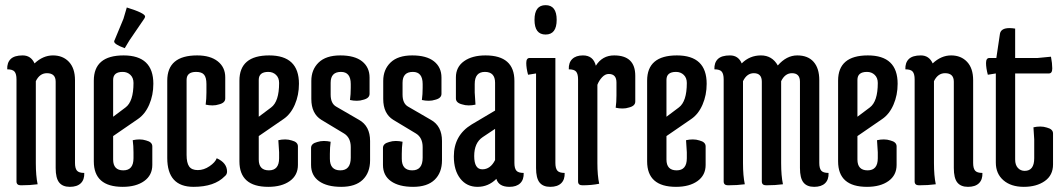

<svg xmlns="http://www.w3.org/2000/svg" viewBox="-20 -715 4120 745"><path d="M119 -82Q119 -33 126 0Q96 4 61 4Q44 4 44 -11V-407Q44 -428 36.5 -437Q29 -446 8 -446Q7 -472 21.5 -486Q36 -500 68 -500Q100 -500 114 -469Q147 -500 185.5 -500Q224 -500 247.5 -475Q271 -450 271 -404V-83Q271 -62 278.5 -53Q286 -44 307 -44Q308 -18 293.5 -4Q279 10 251 10Q223 10 209.5 -7Q196 -24 196 -63V-398Q196 -431 162 -431Q134 -431 119 -400Z M419 -405V-262L467 -298Q498 -321 498 -393Q498 -413 486 -424.5Q474 -436 456 -436Q419 -436 419 -405ZM344 -402Q344 -500 459.5 -500Q575 -500 575 -390Q575 -346 559 -309Q543 -272 515 -253L419 -187V-96Q419 -54 458.5 -54Q498 -54 498 -101V-124Q498 -149 495 -171Q508 -174 521.5 -174Q535 -174 547 -170Q571 -164 571 -147V-75Q571 -35 539.5 -12.5Q508 10 456 10Q344 10 344 -89ZM472 -686Q543 -664 543 -651Q543 -648 540 -643L482 -558L464 -528Q423 -543 423 -554Q423 -557 425 -560L459 -642Z M821 -101Q861 -83 861 -49Q861 -38 852 -31Q812 10 731 10Q629 10 629 -102V-402Q629 -500 745 -500Q796 -500 825 -477Q854 -454 854 -415V-333Q854 -316 830 -310Q818 -306 804.5 -306Q791 -306 778 -309Q781 -331 781 -356V-389Q781 -414 772 -425Q763 -436 741 -436Q704 -436 704 -405V-114Q704 -83 714 -69Q724 -55 747.5 -55Q771 -55 793 -70Q815 -85 821 -101Z M1063 -393Q1063 -413 1051 -424.5Q1039 -436 1021 -436Q984 -436 984 -405V-262L1032 -298Q1063 -321 1063 -393ZM909 -89V-402Q909 -500 1024.5 -500Q1140 -500 1140 -390Q1140 -346 1124 -309Q1108 -272 1080 -253L984 -187V-96Q984 -54 1023.5 -54Q1063 -54 1063 -101V-124L1060 -171Q1073 -174 1086.5 -174Q1100 -174 1112 -170Q1136 -164 1136 -147V-75Q1136 -35 1104.5 -12.5Q1073 10 1021 10Q909 10 909 -89Z M1260 -99Q1260 -54 1300.5 -54Q1341 -54 1341 -103V-144Q1341 -181 1315 -197L1227 -250Q1188 -274 1188 -331V-401Q1188 -445 1216.5 -472.5Q1245 -500 1300.5 -500Q1356 -500 1385 -477Q1414 -454 1414 -414V-351Q1414 -334 1390 -328Q1378 -324 1364.5 -324Q1351 -324 1338 -327Q1341 -349 1341 -374V-389Q1341 -436 1303 -436Q1263 -436 1263 -394V-348Q1263 -313 1285 -301L1373 -250Q1416 -226 1416 -168V-93Q1416 -45 1387.5 -17.5Q1359 10 1304 10Q1249 10 1218 -12Q1187 -34 1187 -75V-141Q1187 -158 1211 -164Q1223 -168 1236.5 -168Q1250 -168 1263 -165Q1260 -143 1260 -118Z M1539 -99Q1539 -54 1579.5 -54Q1620 -54 1620 -103V-144Q1620 -181 1594 -197L1506 -250Q1467 -274 1467 -331V-401Q1467 -445 1495.5 -472.5Q1524 -500 1579.5 -500Q1635 -500 1664 -477Q1693 -454 1693 -414V-351Q1693 -334 1669 -328Q1657 -324 1643.5 -324Q1630 -324 1617 -327Q1620 -349 1620 -374V-389Q1620 -436 1582 -436Q1542 -436 1542 -394V-348Q1542 -313 1564 -301L1652 -250Q1695 -226 1695 -168V-93Q1695 -45 1666.5 -17.5Q1638 10 1583 10Q1528 10 1497 -12Q1466 -34 1466 -75V-141Q1466 -158 1490 -164Q1502 -168 1515.5 -168Q1529 -168 1542 -165Q1539 -143 1539 -118Z M1853 -183Q1820 -161 1820 -109.5Q1820 -58 1851.5 -58Q1883 -58 1901 -94V-215ZM1864 -500Q1976 -500 1976 -401V-83Q1976 -62 1983.5 -53Q1991 -44 2012 -44Q2013 -18 1998.5 -4Q1984 10 1957 10Q1915 10 1906 -21Q1875 10 1833 10Q1791 10 1766 -22Q1741 -54 1741 -108Q1741 -190 1810 -232L1901 -286V-394Q1901 -436 1861.5 -436Q1822 -436 1822 -389V-356L1825 -309Q1812 -306 1798.5 -306Q1785 -306 1773 -310Q1749 -316 1749 -333V-415Q1749 -455 1780.5 -477.5Q1812 -500 1864 -500Z M2097 -581Q2054 -581 2054 -638Q2054 -695 2097 -695Q2140 -695 2140 -638Q2140 -581 2097 -581ZM2035 -490H2135V-83Q2135 -62 2142.5 -53Q2150 -44 2171 -44Q2172 -18 2157.5 -4Q2143 10 2115 10Q2087 10 2073.5 -7Q2060 -24 2060 -63V-430L2029 -425Q2022 -451 2022 -470.5Q2022 -490 2035 -490Z M2298 -82Q2298 -34 2305 -2Q2275 4 2240 4Q2223 4 2223 -11V-407Q2223 -428 2215.5 -437Q2208 -446 2187 -446Q2186 -472 2200.5 -486Q2215 -500 2242 -500Q2282 -500 2292 -460Q2317 -500 2363 -500Q2445 -500 2445 -421V-321Q2445 -304 2421 -298Q2409 -294 2395.5 -294Q2382 -294 2369 -297Q2372 -319 2372 -344V-395Q2372 -428 2342 -428Q2328 -428 2316 -415Q2304 -402 2298 -386Z M2645 -393Q2645 -413 2633 -424.5Q2621 -436 2603 -436Q2566 -436 2566 -405V-262L2614 -298Q2645 -321 2645 -393ZM2491 -89V-402Q2491 -500 2606.5 -500Q2722 -500 2722 -390Q2722 -346 2706 -309Q2690 -272 2662 -253L2566 -187V-96Q2566 -54 2605.5 -54Q2645 -54 2645 -101V-124L2642 -171Q2655 -174 2668.5 -174Q2682 -174 2694 -170Q2718 -164 2718 -147V-75Q2718 -35 2686.5 -12.5Q2655 10 2603 10Q2491 10 2491 -89Z M2863 -82Q2863 -33 2870 0Q2840 4 2805 4Q2788 4 2788 -11V-407Q2788 -428 2780.5 -437Q2773 -446 2752 -446Q2751 -472 2765.5 -486Q2780 -500 2812.5 -500Q2845 -500 2858 -469Q2889 -500 2932.5 -500Q2976 -500 2998 -461Q3032 -500 3073.5 -500Q3115 -500 3137 -475Q3159 -450 3159 -404V-83Q3159 -62 3166.5 -53Q3174 -44 3195 -44Q3196 -18 3181.5 -4Q3167 10 3139 10Q3111 10 3097.5 -7Q3084 -24 3084 -63V-398Q3084 -431 3053 -431Q3026 -431 3011 -400V-82Q3011 -33 3018 0Q2988 4 2953 4Q2936 4 2936 -11V-398Q2936 -431 2905 -431Q2878 -431 2863 -400Z M3386 -393Q3386 -413 3374 -424.5Q3362 -436 3344 -436Q3307 -436 3307 -405V-262L3355 -298Q3386 -321 3386 -393ZM3232 -89V-402Q3232 -500 3347.5 -500Q3463 -500 3463 -390Q3463 -346 3447 -309Q3431 -272 3403 -253L3307 -187V-96Q3307 -54 3346.5 -54Q3386 -54 3386 -101V-124L3383 -171Q3396 -174 3409.5 -174Q3423 -174 3435 -170Q3459 -164 3459 -147V-75Q3459 -35 3427.5 -12.5Q3396 10 3344 10Q3232 10 3232 -89Z M3604 -82Q3604 -33 3611 0Q3581 4 3546 4Q3529 4 3529 -11V-407Q3529 -428 3521.5 -437Q3514 -446 3493 -446Q3492 -472 3506.5 -486Q3521 -500 3553 -500Q3585 -500 3599 -469Q3632 -500 3670.5 -500Q3709 -500 3732.5 -475Q3756 -450 3756 -404V-83Q3756 -62 3763.5 -53Q3771 -44 3792 -44Q3793 -18 3778.5 -4Q3764 10 3736 10Q3708 10 3694.5 -7Q3681 -24 3681 -63V-398Q3681 -431 3647 -431Q3619 -431 3604 -400Z M3844 -84V-430L3813 -425Q3806 -451 3806 -470.5Q3806 -490 3819 -490H3846L3860 -584Q3864 -606 3897 -606Q3907 -606 3919 -604V-490H4006L4058 -495Q4063 -469 4063 -449.5Q4063 -430 4050 -430H3919V-96Q3919 -75 3929.5 -63.5Q3940 -52 3956 -52Q3993 -52 3993 -101V-174L3990 -221Q4003 -224 4016.5 -224Q4030 -224 4042 -220Q4066 -214 4066 -197V-77Q4066 -35 4034 -12.5Q4002 10 3952.5 10Q3903 10 3873.5 -15.5Q3844 -41 3844 -84Z"/></svg>

Font: Medula One
Style: Regular
Weight: 400
Designer: Luciano Vergara
Foundry: Luciano Vergara
Version: Version 1.002